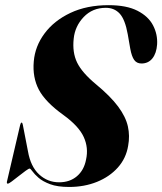

<svg xmlns="http://www.w3.org/2000/svg" viewBox="-20 -732 644 762"><path d="M254.5 10Q208 10 178.8 -1Q149.5 -12 133 -26.5Q116.5 -41 108.8 -52Q101 -63 97.5 -63Q94 -63 81.5 -54Q69 -45 54 -33Q39 -21 26.8 -12Q14.5 -3 11.5 -3Q6 -3 7.5 -11L60 -236Q62.5 -245.5 65.5 -245.5Q69 -245.5 70.5 -237L91 -131.5Q101.5 -71 135.2 -39.8Q169 -8.5 214.5 -8.5Q257 -8.5 285.2 -32.5Q313.5 -56.5 321.5 -98.5Q332 -145.5 312.2 -188.5Q292.5 -231.5 232.5 -275Q160 -327 134.2 -376Q108.5 -425 114 -488Q119 -548.5 156.8 -599.2Q194.5 -650 259.5 -680.8Q324.5 -711.5 411 -711.5Q482.5 -711.5 525.8 -689.2Q569 -667 587.5 -631.2Q606 -595.5 603.5 -555.5Q601 -520.5 584.8 -500.2Q568.5 -480 541.5 -480Q522.5 -480 512.5 -494.2Q502.5 -508.5 497 -538.5L487 -596Q476.5 -654.5 455.2 -677.8Q434 -701 400 -701Q347 -701 312.2 -664.5Q277.5 -628 272.5 -578.5Q266.5 -524 286 -483.8Q305.5 -443.5 361 -397.5Q418.5 -350 448.8 -309.2Q479 -268.5 487.5 -230.5Q496 -192.5 488.5 -153Q480.5 -104 447.8 -67.2Q415 -30.5 364.8 -10.2Q314.5 10 254.5 10Z"/></svg>

Font: Fraunces 144pt
Style: Bold Italic
Weight: 700
Italic angle: -16°
Version: Version 1.000;[b76b70a41]